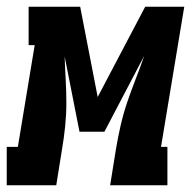

<svg xmlns="http://www.w3.org/2000/svg" viewBox="-53 -550 573 570"><path d="M-33 0V-114H0L50 -416H32V-530H185L237 -262L378 -530H494L425 -114H444V0H274L291 -106Q297 -142 305 -177Q313 -212 324.5 -246Q336 -280 349.5 -314.5Q363 -349 375 -384L257 -159H183L139 -382Q140 -348 142 -314Q144 -280 144 -245Q144 -210 140.5 -175.5Q137 -141 131 -106L114 0Z"/></svg>

Font: Iosevka Slab Heavy
Style: Italic
Weight: 900
Italic angle: -9°
Monospace: yes
Designer: Belleve Invis
Foundry: Belleve Invis
Version: Version 11.1.0; ttfautohint (v1.8.3)